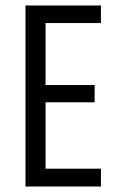

<svg xmlns="http://www.w3.org/2000/svg" viewBox="-20 -680 417 700"><path d="M73 0V-660H348V-596H146V-370H325V-307H146V-65H348V0Z"/></svg>

Font: Bricolage Grotesque 12pt Condensed Light
Style: Regular
Weight: 300
Width: 3
Designer: Mathieu Triay
Foundry: Atelier Triay
Version: Version 1.001; ttfautohint (v1.8.4.7-5d5b);gftools[0.9.33.de